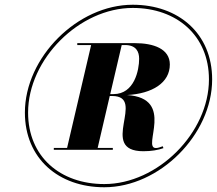

<svg xmlns="http://www.w3.org/2000/svg" viewBox="-20 -780 915 810"><path d="M85 -305C85 -111.5 227 10 420 10C653 10 875 -212 875 -445C875 -638.5 733 -760 540 -760C307 -760 85 -538 85 -305ZM98.5 -305C98.5 -530.5 315 -746.5 540 -746.5C725.5 -746.5 861.5 -630 861.5 -445C861.5 -219.5 645 -3.5 420 -3.5C234 -3.5 98.5 -119 98.5 -305ZM207 -156V-148H456V-156H392L443 -375H453C601 -375 391.5 -142 585 -142C618.5 -142 647.5 -147 669.5 -155L666.5 -163C656.5 -159 646 -155.5 637.5 -155.5C577.5 -155.5 722 -366 516 -379C622.5 -385 696.5 -430.5 696.5 -508C696.5 -574 628 -598 549 -598H306V-590H364.5L263 -156ZM507 -590C555 -590 567 -561.5 567 -532C567 -484.5 547 -383 459 -383H445L493.5 -590Z"/></svg>

Font: Bodoni* 16pt Fatface
Style: Italic
Weight: 900
Italic angle: -13°
Version: Version 2.3